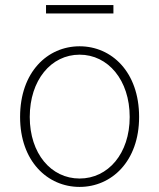

<svg xmlns="http://www.w3.org/2000/svg" viewBox="-20 -722 626 755"><path d="M293 13C419 13 527 -88 527 -262C527 -439 419 -540 293 -540C167 -540 59 -439 59 -262C59 -88 167 13 293 13ZM293 -20C181 -20 97 -118 97 -262C97 -407 181 -507 293 -507C405 -507 490 -407 490 -262C490 -118 405 -20 293 -20ZM161 -669H426V-702H161Z"/></svg>

Font: Genne Gothic ExtraLight
Style: Regular
Weight: 250
Designer: Ryoko NISHIZUKA (kana & ideographs); Paul D. Hunt (Latin, Greek & Cyrillic); Wenlong ZHANG (bopomofo); Sandoll Communica
Foundry: Adobe Systems Incorporated
Version: Version 1.004;PS 1.004;hotconv 16.6.51;makeotf.lib2.5.65220